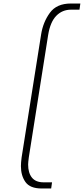

<svg xmlns="http://www.w3.org/2000/svg" viewBox="-20 -862 477 1092"><path d="M99 83Q99 63 103 33L214 -667Q225 -736 263.5 -789Q302 -842 383 -842H437L432 -807H384Q334 -807 300 -772Q266 -737 254 -664L144 32Q140 62 140 74Q140 121 161.5 148Q183 175 228 175H276L271 210H217Q151 210 125 173.5Q99 137 99 83Z"/></svg>

Font: Exo ExtraLight
Style: Italic
Weight: 275
Italic angle: -9°
Designer: Natanael Gama
Foundry: Natanael Gama
Version: Version 1.500; ttfautohint (v1.6)